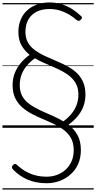

<svg xmlns="http://www.w3.org/2000/svg" viewBox="-20 -1035 779 1555"><path d="M358 449Q314 449 275 441.5Q236 434 202.5 419.5Q169 405 140 384.5Q111 364 85 337Q77 328 76.5 320Q76 312 84 303Q95 292 102 292.5Q109 293 122 304Q153 333 189 353.5Q225 374 267 385Q309 396 358 396Q402 396 441.5 381.5Q481 367 511.5 339Q542 311 559.5 271.5Q577 232 577 181Q577 126 556.5 87Q536 48 500.5 20.5Q465 -7 421 -28.5Q377 -50 330 -69.5Q283 -89 239 -112Q195 -135 159.5 -166Q124 -197 103 -241Q82 -285 82 -346Q82 -399 100 -444Q118 -489 149 -525.5Q180 -562 220 -591Q180 -623 154.5 -667Q129 -711 129 -777Q129 -831 147.5 -875.5Q166 -920 200 -951Q234 -982 280 -998.5Q326 -1015 380 -1015Q436 -1015 482 -1000Q528 -985 566 -960.5Q604 -936 634 -907Q644 -899 644 -891.5Q644 -884 635 -876Q626 -866 617.5 -866Q609 -866 598 -875Q568 -901 534 -920.5Q500 -940 462 -951Q424 -962 380 -962Q319 -962 275.5 -939.5Q232 -917 209 -875.5Q186 -834 186 -777Q186 -726 206.5 -690.5Q227 -655 261.5 -629.5Q296 -604 339.5 -583.5Q383 -563 429 -544Q475 -525 518.5 -502.5Q562 -480 596.5 -449Q631 -418 651.5 -374.5Q672 -331 672 -269Q672 -216 654.5 -171Q637 -126 606 -90Q575 -54 535 -25Q579 9 607 58Q635 107 635 181Q635 244 612.5 294Q590 344 550.5 378.5Q511 413 461.5 431Q412 449 358 449ZM493 -52Q529 -78 556.5 -110.5Q584 -143 599.5 -183Q615 -223 615 -269Q615 -315 599 -349Q583 -383 555.5 -408.5Q528 -434 492.5 -453.5Q457 -473 417.5 -490.5Q378 -508 338 -525Q298 -542 263 -563Q226 -537 198 -504Q170 -471 155 -431.5Q140 -392 140 -346Q140 -300 155.5 -266.5Q171 -233 198.5 -208.5Q226 -184 261.5 -164.5Q297 -145 337 -127.5Q377 -110 417 -92Q457 -74 493 -52ZM0 490H739V500H0ZM0 -20H739V0H0ZM0 -505H739V-500H0ZM0 -1010H739V-1000H0Z"/></svg>

Font: Playwrite ES Deco Guides
Style: Regular
Weight: 400
Designer: Veronika Burian, José Scaglione
Foundry: TypeTogether
Version: Version 1.003